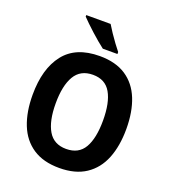

<svg xmlns="http://www.w3.org/2000/svg" viewBox="-165 -1055 1053 1185"><g transform="rotate(20 361.0 -462.0)"><path d="M669 -358Q669 -246 636 -163.5Q603 -81 534.5 -35.5Q466 10 361 10Q256 10 187.5 -35.5Q119 -81 86 -164Q53 -247 53 -359Q53 -530 129 -627.5Q205 -725 362 -725Q467 -725 535 -680Q603 -635 636 -552.5Q669 -470 669 -358ZM205 -358Q205 -242 242.5 -178.5Q280 -115 361 -115Q443 -115 479.5 -178Q516 -241 516 -358Q516 -475 479.5 -538.5Q443 -602 362 -602Q280 -602 242.5 -538Q205 -474 205 -358ZM356 -934Q369 -912 387.5 -884.5Q406 -857 425.5 -830.5Q445 -804 459 -787V-774H363Q346 -787 322.5 -806.5Q299 -826 275 -848Q251 -870 230 -890Q209 -910 196 -924V-934Z"/></g></svg>

Font: Noto Sans Ethiopic SemiCondensed
Style: Bold
Weight: 700
Width: 4
Designer: Monotype Design Team
Foundry: Monotype Imaging Inc.
Version: Version 2.102; ttfautohint (v1.8.4.7-5d5b)